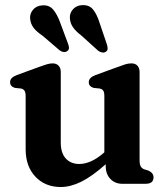

<svg xmlns="http://www.w3.org/2000/svg" viewBox="-20 -738 672 771"><path d="M83 -138.5V-352Q83 -367.5 78.2 -374Q73.5 -380.5 64.5 -382.5L40 -385Q20.5 -391 20.5 -408Q20.5 -426.5 47.5 -436.5L136 -469Q155.5 -476 168 -479.8Q180.5 -483.5 191 -483.5Q207 -483.5 215.5 -474Q224 -464.5 224 -449.5V-166Q224 -123.5 244.2 -101.5Q264.5 -79.5 298.5 -79.5Q320.5 -79.5 345.2 -90.2Q370 -101 397 -124.5L399 -126.5V-352Q399 -367.5 394.5 -374Q390 -380.5 380.5 -382.5L356 -385Q336.5 -391 336.5 -408Q336.5 -426.5 363.5 -436.5L452.5 -469Q471 -476 483.5 -479.8Q496 -483.5 508 -483.5Q523.5 -483.5 532 -474Q540.5 -464.5 540.5 -449.5V-95.5Q540.5 -77.5 545.2 -69.5Q550 -61.5 559.5 -58L576 -53Q596.5 -43.5 596.5 -26Q596.5 0 565 0H470.5Q442 0 423.2 -19.5Q404.5 -39 404.5 -71V-78.5Q349.5 -29.5 306.2 -8.2Q263 13 224 13Q161.5 13 122.2 -28.5Q83 -70 83 -138.5ZM380 -646 409 -560.5Q412 -551 412.2 -543.2Q412.5 -535.5 405.5 -530.5Q399.5 -526 390.8 -527.2Q382 -528.5 374.5 -534L306.5 -595.5Q284 -612.5 272.8 -629Q261.5 -645.5 260.5 -666Q259.5 -686 273.8 -701.5Q288 -717 312 -717.5Q340 -718 355 -698.2Q370 -678.5 380 -646ZM221 -649 253 -563Q256.5 -554 257 -546.5Q257.5 -539 251 -533.5Q245 -528.5 236.2 -529.2Q227.5 -530 220 -535.5L151 -594.5Q127 -610.5 115 -626.2Q103 -642 101 -662.5Q99 -682.5 112.5 -698.8Q126 -715 150 -716.5Q177.5 -718.5 193.5 -699.5Q209.5 -680.5 221 -649Z"/></svg>

Font: Fraunces 9pt Soft SemiBold
Style: Regular
Weight: 600
Version: Version 1.000;[b76b70a41]